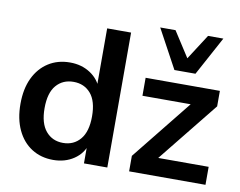

<svg xmlns="http://www.w3.org/2000/svg" viewBox="-82 -868 1237 988"><g transform="rotate(10 537.0 -373.5)"><path d="M253 10Q189 10 140.5 -21Q92 -52 65 -109.5Q38 -167 38 -245Q38 -324 65 -380.5Q92 -437 140.5 -468Q189 -499 253 -499Q314 -499 359.5 -469Q405 -439 421 -390H410V-705H535V0H413V-104H422Q407 -52 361 -21Q315 10 253 10ZM288 -85Q344 -85 378 -125.5Q412 -166 412 -245Q412 -325 378 -364.5Q344 -404 288 -404Q232 -404 198 -364.5Q164 -325 164 -245Q164 -166 198 -125.5Q232 -85 288 -85ZM649 0V-81L925 -425V-395H649V-489H1037V-408L758 -61V-94H1048V0ZM788 -554 678 -757H758L843 -625L928 -757H1008L898 -554Z"/></g></svg>

Font: Nunito Sans 12pt ExtraLight
Style: Regular
Weight: 200
Designer: Vernon Adams
Foundry: Vernon Adams
Version: Version 3.101;gftools[0.9.27]